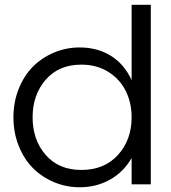

<svg xmlns="http://www.w3.org/2000/svg" viewBox="-20 -770 715 802"><path d="M529.8 -279.8Q529.8 -340.8 505.1 -390.4Q480.5 -439.9 432.1 -470Q383.8 -500 319.8 -500Q225.6 -500 170.9 -437Q116.2 -374 116.2 -279.8Q116.2 -185.5 170.9 -122.8Q225.6 -60.1 319.8 -60.1Q416 -60.1 472.9 -123Q529.8 -186 529.8 -279.8ZM313 -571.8Q386.7 -571.8 443.1 -536.9Q499.5 -502 529.8 -435.1V-750H609.9V0H529.8V-109.9Q495.6 -50.8 439 -19.3Q382.3 12.2 313 12.2Q256.3 12.2 205.3 -9.3Q154.3 -30.8 116.9 -68.6Q79.6 -106.4 57.9 -161.4Q36.1 -216.3 36.1 -279.8Q36.1 -343.3 57.9 -398.2Q79.6 -453.1 116.9 -491Q154.3 -528.8 205.3 -550.3Q256.3 -571.8 313 -571.8Z"/></svg>

Font: TASA Explorer
Style: Regular
Weight: 400
Designer: Weizhong Zhang
Foundry: Local Remote
Version: Version 1.000;Glyphs 3.1.2 (3151)